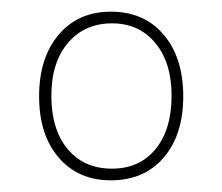

<svg xmlns="http://www.w3.org/2000/svg" viewBox="-20 -745 381 329"><path d="M170 -436Q114 -436 80.5 -475Q47 -514 47 -580Q47 -646 80.5 -685.5Q114 -725 170 -725Q227 -725 260.5 -685.5Q294 -646 294 -580Q294 -514 260.5 -475Q227 -436 170 -436ZM172 -456Q219 -456 246.5 -489.5Q274 -523 274 -581Q274 -638 246 -671.5Q218 -705 172 -705Q125 -705 96.5 -671.5Q68 -638 68 -581Q68 -523 96 -489.5Q124 -456 172 -456Z"/></svg>

Font: Noto Serif Display Condensed
Style: Regular
Weight: 400
Width: 3
Designer: Monotype Design Team
Foundry: Monotype Imaging Inc.
Version: Version 2.009